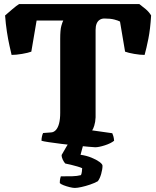

<svg xmlns="http://www.w3.org/2000/svg" viewBox="-20 -724 768 944"><path d="M448 0Q441 0 415 -2.5Q389 -5 353.5 -8.5Q318 -12 282.5 -16.5Q247 -21 220 -25Q193 -29 184 -32Q184 -43 186.5 -54Q189 -65 192 -70L232 -73Q245 -74 255 -85Q265 -96 270.5 -117Q276 -138 276 -169V-533Q276 -577 281.5 -596.5Q287 -616 291 -623H160L134 -470Q118 -464 88.5 -459Q59 -454 37 -454Q33 -471 26.5 -500Q20 -529 14 -567.5Q8 -606 5 -648Q20 -661 41 -679Q62 -697 74 -704H665Q680 -693 696.5 -679Q713 -665 723 -648Q719 -581 709.5 -533.5Q700 -486 691 -454Q669 -454 640 -459Q611 -464 595 -470L570 -618Q561 -623 542 -628Q523 -633 493 -633Q480 -633 470 -626.5Q460 -620 455 -607.5Q450 -595 450 -577V-147Q449 -124 443.5 -106.5Q438 -89 433 -83L532 -69Q534 -65 537 -55.5Q540 -46 541 -32Q525 -19 495.5 -9.5Q466 0 448 0ZM348 200Q338 200 322 196Q306 192 292 186.5Q278 181 274 176Q274 163 276 154Q278 145 279 143Q313 143 336 142.5Q359 142 378 137Q381 131 382.5 120.5Q384 110 384 103Q376 99 360.5 94.5Q345 90 328.5 86Q312 82 301 80Q295 74 289 62Q283 50 283 38Q292 22 305.5 -1Q319 -24 328 -37H396L376 37Q405 41 429.5 51Q454 61 469 72Q484 83 484 91Q484 108 477.5 131Q471 154 461 167Q445 176 423 183.5Q401 191 380.5 195.5Q360 200 348 200Z"/></svg>

Font: Texturina Medium 12pt Black
Style: Regular
Weight: 900
Version: Version 1.002